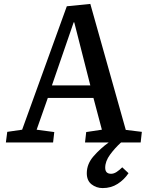

<svg xmlns="http://www.w3.org/2000/svg" viewBox="-20 -727 744 980"><path d="M504 233Q472 233 447.5 214Q423 195 423 157Q423 110 457.5 70.5Q492 31 535 0H414L420 -53L500 -65L457 -227H224L167 -65L257 -53L251 0H10L17 -54L93 -65L321 -695L441 -707L622 -64L704 -54L698 0H598Q567 28 542 62Q517 96 517 129Q517 160 547 160Q561 160 575.5 150.5Q590 141 604 127L636 157Q614 190 580.5 211.5Q547 233 504 233ZM245 -291H441L359 -613H356Z"/></svg>

Font: Literata 12pt Medium
Style: Italic
Weight: 500
Italic angle: -2°
Designer: Latin by Veronika Burian and Jose Scaglione. Greek by Irene Vlachou. Cyrillic by Vera Evstafieva
Foundry: TypeTogether
Version: Version 3.002